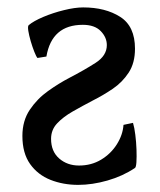

<svg xmlns="http://www.w3.org/2000/svg" viewBox="-20 -489 436 523"><path d="M41 -118.7Q41 -160.2 61.3 -190.2Q81.5 -220.2 111.1 -241.2Q140.6 -262.2 168.9 -276.9Q210 -298.3 240.5 -317.9Q271 -337.4 271 -366.2Q271 -387.2 254.4 -404.3Q237.8 -421.4 205.6 -421.4Q121.1 -421.4 106.4 -335L82 -331.1Q78.6 -335 73.5 -347.9Q68.4 -360.8 63.7 -376.7Q59.1 -392.6 57.1 -405Q55.2 -417.5 58.1 -420.4Q71.3 -431.6 97.9 -442.9Q124.5 -454.1 154.3 -461.4Q184.1 -468.8 206.5 -468.8Q267.1 -468.8 307.4 -443.1Q347.7 -417.5 347.7 -356.4Q347.7 -317.4 330.6 -291.3Q313.5 -265.1 287.4 -247.3Q261.2 -229.5 233.9 -215.8Q204.1 -200.2 178 -185.3Q151.9 -170.4 135.5 -152.8Q119.1 -135.3 119.1 -110.8Q119.1 -76.7 141.1 -57.4Q163.1 -38.1 195.3 -38.1Q229 -38.1 255.6 -54.2Q282.2 -70.3 298.3 -95.9Q314.5 -121.6 316.4 -148.9L342.3 -154.3Q346.2 -141.6 348.6 -121.8Q351.1 -102.1 351.8 -81.8Q352.5 -61.5 351.6 -47.1Q350.6 -32.7 347.2 -31.2Q314.5 -9.3 272.9 2.7Q231.4 14.6 192.9 14.6Q152.3 14.6 117.7 1Q83 -12.7 62 -42.2Q41 -71.8 41 -118.7Z"/></svg>

Font: Gentium Book Plus
Style: Regular
Weight: 400
Designer: Victor Gaultney, Annie Olsen, Iska Routamaa, Becca Hirsbrunner
Foundry: SIL International
Version: Version 6.101